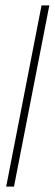

<svg xmlns="http://www.w3.org/2000/svg" viewBox="-20 -694 206 714"><path d="M3 0 134.5 -674H163.5L32 0Z"/></svg>

Font: Anybody Condensed ExtraLight
Style: Regular
Weight: 200
Width: 3
Designer: Tyler Finck
Foundry: Etcetera Type Company
Version: Version 1.010; ttfautohint (v1.8.3) -l 8 -r 50 -G 200 -x 14 